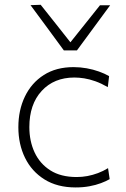

<svg xmlns="http://www.w3.org/2000/svg" viewBox="-20 -792 540 821"><path d="M303.5 9.5Q225 9.5 170.2 -24.8Q115.5 -59 87 -117.2Q58.5 -175.5 58.5 -248Q58.5 -321 86.5 -379.2Q114.5 -437.5 167.2 -471.2Q220 -505 294.5 -505Q323 -505 350.8 -500Q378.5 -495 403 -486.2Q427.5 -477.5 446.5 -466.5L441 -419.5Q413 -435.5 387.8 -444.5Q362.5 -453.5 340.2 -457Q318 -460.5 298 -460.5Q211 -460.5 158.2 -403.2Q105.5 -346 105.5 -248.5Q105.5 -188.5 128 -140.2Q150.5 -92 195.2 -63.5Q240 -35 308 -35Q331 -35 353.8 -39.2Q376.5 -43.5 398.8 -51.8Q421 -60 442 -73L449 -26Q433.5 -17 411.5 -8.8Q389.5 -0.5 362.2 4.5Q335 9.5 303.5 9.5ZM253 -576.5Q217.5 -625 182 -673.2Q146.5 -721.5 110.5 -770L154 -771.5Q188.5 -728.5 221.8 -686.2Q255 -644 289 -601H273Q307.5 -644 340.5 -685.5Q373.5 -727 407.5 -769.5H451Q416 -721.5 380.2 -673.2Q344.5 -625 309 -576.5Z"/></svg>

Font: Commissioner Thin ExtraLight
Style: Regular
Weight: 250
Version: Version 1.000